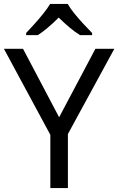

<svg xmlns="http://www.w3.org/2000/svg" viewBox="-20 -964 606 984"><path d="M283 -363 469 -714H566L328 -277V0H238V-273L0 -714H98ZM327 -944Q339 -922 361.5 -894.5Q384 -867 408.5 -840.5Q433 -814 452 -795V-784H390Q364 -800 336 -823.5Q308 -847 281 -874Q254 -847 227 -824Q200 -801 174 -784H114V-795Q133 -815 156.5 -841Q180 -867 202 -894.5Q224 -922 237 -944Z"/></svg>

Font: Noto Sans Kawi
Style: Regular
Weight: 400
Designer: Fadhl Haqq
Version: Version 1.000